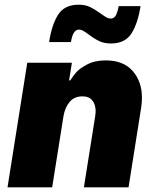

<svg xmlns="http://www.w3.org/2000/svg" viewBox="-20 -797 659 817"><path d="M359 -649Q343 -661 334 -666Q325 -671 316 -671Q290 -671 282 -618H189Q200 -691 227 -734Q254 -777 315 -777Q343 -777 363.5 -767Q384 -757 409 -739Q424 -728 433 -723Q442 -718 451 -718Q465 -718 472.5 -731Q480 -744 485 -771H578Q567 -699 540 -655.5Q513 -612 452 -612Q424 -612 403.5 -621.5Q383 -631 359 -649ZM12 0 96 -530H286L274 -455H279Q292 -475 305 -490Q318 -505 350.5 -522.5Q383 -540 430 -540Q505 -540 544.5 -495Q584 -450 584 -381Q584 -362 581 -341L527 0H337L385 -302Q387 -316 387 -324Q387 -352 373 -369.5Q359 -387 331 -387Q296 -387 276 -363Q256 -339 250 -302L202 0Z"/></svg>

Font: Be Vietnam Black
Style: Italic
Weight: 900
Italic angle: -9°
Designer: Lam Bao; Tony Le; Vietanh Nguyen
Foundry: Yellow Type Foundry
Version: Version 5.000